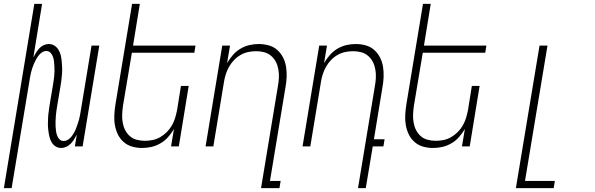

<svg xmlns="http://www.w3.org/2000/svg" viewBox="-47 -755 3067 990"><path d="M-27 215 130 -735H170L125 -459Q131 -471 138.5 -483Q146 -495 155.5 -505.5Q165 -516 178 -522Q191 -528 204 -528Q221 -528 234 -519.5Q247 -511 255 -497.5Q263 -484 266.5 -468.5Q270 -453 271.5 -436.5Q273 -420 273.5 -404Q274 -388 272.5 -371Q271 -354 269 -337.5Q267 -321 264 -305L248 -210Q246 -197 244 -184Q242 -171 241 -158Q240 -145 239.5 -132Q239 -119 239.5 -106.5Q240 -94 241.5 -81.5Q243 -69 247 -57.5Q251 -46 259.5 -37Q268 -28 281 -28Q293 -28 304 -35Q315 -42 322.5 -52Q330 -62 336 -73Q342 -84 346 -95Q350 -106 354 -117.5Q358 -129 361 -140.5Q364 -152 366 -163.5Q368 -175 370 -187L425 -520H465L379 0H339L349 -61Q343 -49 335.5 -37Q328 -25 318 -14.5Q308 -4 295 2Q282 8 269 8Q252 8 239 -0.5Q226 -9 218.5 -22.5Q211 -36 207.5 -51.5Q204 -67 202 -83.5Q200 -100 200 -116Q200 -132 201 -149Q202 -166 204.5 -182.5Q207 -199 209 -215L225 -310Q227 -323 229 -336Q231 -349 232.5 -362Q234 -375 234 -388Q234 -401 233.5 -413.5Q233 -426 231.5 -438.5Q230 -451 226 -462.5Q222 -474 213.5 -483Q205 -492 192 -492Q180 -492 169.5 -485Q159 -478 151.5 -468Q144 -458 138 -447Q132 -436 127.5 -425Q123 -414 119 -402.5Q115 -391 112.5 -379.5Q110 -368 108 -356.5Q106 -345 104 -333L13 215Z M686 8Q659 8 634.5 1Q610 -6 591 -22.5Q572 -39 561 -61.5Q550 -84 545.5 -109.5Q541 -135 542.5 -162Q544 -189 548 -215L634 -735H674L639 -520H961L955 -483H633L587 -209Q584 -188 583 -166.5Q582 -145 585.5 -124Q589 -103 598 -85Q607 -67 622 -53.5Q637 -40 657.5 -34.5Q678 -29 700 -29Q720 -29 740 -33Q760 -37 778.5 -47.5Q797 -58 813 -74Q829 -90 839.5 -108.5Q850 -127 856 -147Q862 -167 866 -187L886 -312H926L875 0H835L850 -90Q837 -68 820 -48.5Q803 -29 780.5 -16Q758 -3 734 2.5Q710 8 686 8Z M1299 215 1386 -311Q1390 -332 1391 -353.5Q1392 -375 1388.5 -396Q1385 -417 1376 -435Q1367 -453 1351.5 -466.5Q1336 -480 1316 -485.5Q1296 -491 1274 -491Q1254 -491 1234 -487Q1214 -483 1195 -472.5Q1176 -462 1160.5 -446Q1145 -430 1134.5 -411.5Q1124 -393 1117.5 -373Q1111 -353 1108 -333L1053 0H1013L1099 -520H1139L1124 -430Q1137 -452 1154 -471.5Q1171 -491 1193 -504Q1215 -517 1239 -522.5Q1263 -528 1287 -528Q1314 -528 1339 -521Q1364 -514 1382.5 -497.5Q1401 -481 1412.5 -458.5Q1424 -436 1428 -410.5Q1432 -385 1431 -358Q1430 -331 1425 -305L1345 178H1400L1394 215Z M1799 215 1886 -311Q1890 -332 1891 -353.5Q1892 -375 1888.5 -396Q1885 -417 1876 -435Q1867 -453 1851.5 -466.5Q1836 -480 1816 -485.5Q1796 -491 1774 -491Q1754 -491 1734 -487Q1714 -483 1695 -472.5Q1676 -462 1660.5 -446Q1645 -430 1634.5 -411.5Q1624 -393 1617.5 -373Q1611 -353 1608 -333L1553 0H1513L1599 -520H1639L1624 -430Q1637 -452 1654 -471.5Q1671 -491 1693 -504Q1715 -517 1739 -522.5Q1763 -528 1787 -528Q1814 -528 1839 -521Q1864 -514 1882.5 -497.5Q1901 -481 1912.5 -458.5Q1924 -436 1928 -410.5Q1932 -385 1931 -358Q1930 -331 1925 -305L1881 -37H1936L1930 0H1875L1839 215Z M2186 8Q2159 8 2134.5 1Q2110 -6 2091 -22.5Q2072 -39 2061 -61.5Q2050 -84 2045.5 -109.5Q2041 -135 2042.5 -162Q2044 -189 2048 -215L2134 -735H2174L2139 -520H2461L2455 -483H2133L2087 -209Q2084 -188 2083 -166.5Q2082 -145 2085.5 -124Q2089 -103 2098 -85Q2107 -67 2122 -53.5Q2137 -40 2157.5 -34.5Q2178 -29 2200 -29Q2220 -29 2240 -33Q2260 -37 2278.5 -47.5Q2297 -58 2313 -74Q2329 -90 2339.5 -108.5Q2350 -127 2356 -147Q2362 -167 2366 -187L2386 -312H2426L2375 0H2335L2350 -90Q2337 -68 2320 -48.5Q2303 -29 2280.5 -16Q2258 -3 2234 2.5Q2210 8 2186 8Z M2613 215 2735 -520H2776L2660 178H2814L2808 215Z"/></svg>

Font: Iosevka Extralight
Style: Italic
Weight: 200
Italic angle: -9°
Monospace: yes
Designer: Belleve Invis
Foundry: Belleve Invis
Version: Version 32.5.0; ttfautohint (v1.8.4)